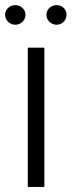

<svg xmlns="http://www.w3.org/2000/svg" viewBox="-24 -733 281 753"><path d="M85 0H150V-546H85ZM-4 -675C-4 -654 14 -636 36 -636C58 -636 76 -654 76 -675C76 -696 58 -713 36 -713C14 -713 -4 -696 -4 -675ZM158 -675C158 -654 176 -636 198 -636C220 -636 237 -654 237 -675C237 -696 220 -713 198 -713C176 -713 158 -696 158 -675Z"/></svg>

Font: Wafeq Light
Style: Regular
Weight: 300
Designer: Rasmus Andersson & Azza Alameddine
Foundry: Google & TypeTogether
Version: Version 3.000;January 28, 2025;FontCreator 15.0.0.3014 64-bi